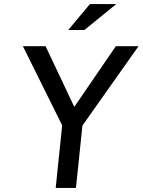

<svg xmlns="http://www.w3.org/2000/svg" viewBox="-20 -928 704 948"><path d="M255 0 287 -309 93 -700H205L346 -402H348L552 -700H664L387 -308L355 0ZM317 -780 424 -908H554L397 -780Z"/></svg>

Font: Quantico
Style: Italic
Weight: 400
Italic angle: -12°
Designer: Matt Desmond
Foundry: MADtype
Version: Version 2.002